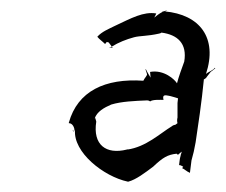

<svg xmlns="http://www.w3.org/2000/svg" viewBox="-20 -805 436 371"><path d="M113 -567C121 -567 124 -557 124 -553C125 -553 125 -554 125 -554C121 -511 180 -464 227 -454H228C243 -458 260 -471 276 -483C295 -501 304 -506 321 -508C322 -508 323 -506 324 -506L331 -512C331 -509 329 -507 329 -504C327 -498 327 -492 326 -486C330 -486 331 -484 334 -483L332 -480C337 -478 340 -474 347 -471L350 -495C353 -505 356 -518 358 -530L366 -585C369 -606 372 -632 374 -652C375 -651 380 -656 380 -657L387 -666L396 -673L395 -674C392 -669 382 -666 378 -662C401 -732 366 -777 298 -783C300 -783 302 -784 303 -785C303 -785 300 -784 296 -783H294V-782C288 -779 283 -775 278 -771C279 -773 281 -776 282 -779C257 -783 234 -770 202 -755C190 -749 177 -744 168 -734C172 -729 178 -725 183 -720C184 -721 186 -723 186 -724C187 -724 189 -723 190 -723L196 -715C209 -723 224 -729 239 -733C250 -736 265 -735 287 -740C288 -740 291 -741 292 -742C323 -738 342 -721 336 -686C332 -675 325 -656 322 -644C318 -651 297 -671 270 -666L271 -655C271 -655 263 -668 262 -671H261C262 -669 263 -665 264 -662C265 -659 259 -654 257 -649C183 -654 130 -629 113 -568ZM120 -552H121V-553ZM121 -552 124 -553 123 -551C123 -551 122 -551 121 -552ZM163 -576C167 -589 181 -597 195 -603C215 -609 240 -610 264 -611C267 -611 269 -610 270 -609C275 -613 290 -612 296 -612C293 -623 300 -621 306 -620C308 -620 324 -615 324 -615C324 -612 323 -609 323 -606V-578C322 -574 322 -570 323 -567L319 -564C318 -564 314 -563 312 -561C289 -547 262 -521 226 -516C226 -516 226 -517 226 -517C226 -517 225 -516 225 -516C185 -506 159 -525 166 -570C165 -573 165 -575 164 -577ZM192 -713H191V-712ZM192 -713C193 -714 195 -714 196 -715L198 -713Z"/></svg>

Font: Charger Mayhem
Style: Obl
Weight: 400
Designer: Jasper
Foundry: Cannot Into Space Fonts
Version: Version 0.98